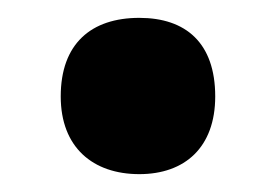

<svg xmlns="http://www.w3.org/2000/svg" viewBox="-20 -183 310 215"><path d="M48 -75C48 -18 84 12 136 12C187 12 221 -18 221 -75C221 -135 188 -163 136 -163C82 -163 48 -134 48 -75Z"/></svg>

Font: Noto Sans Thai Looped Condensed ExtraBold
Style: Regular
Weight: 800
Width: 3
Designer: Sasikarn Vongin, Ben Mitchell
Foundry: The Fontpad Ltd
Version: Version 1.001